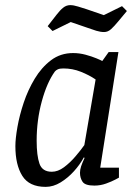

<svg xmlns="http://www.w3.org/2000/svg" viewBox="-20 -720 537 749"><path d="M158 9Q94 9 67 -34Q40 -77 40 -150Q40 -179 48 -224.5Q56 -270 72.5 -319.5Q89 -369 115.5 -413Q142 -457 179 -485Q216 -513 265 -513Q290 -513 314 -506.5Q338 -500 356 -492.5Q374 -485 379 -482L404 -517H442L371 -66H444V-27Q444 -27 430 -19.5Q416 -12 394 -4Q372 4 348 4Q312 4 302 -11Q292 -26 292 -46Q292 -58 296.5 -71.5Q301 -85 310 -104L307 -106Q292 -78 268.5 -52Q245 -26 216.5 -8.5Q188 9 158 9ZM182 -50Q206 -50 229.5 -67.5Q253 -85 274 -109.5Q295 -134 309 -154L353 -410Q328 -427 295.5 -440Q263 -453 227 -453Q213 -453 205.5 -449.5Q198 -446 194 -441Q163 -398 143 -324.5Q123 -251 123 -171Q123 -113 134 -81.5Q145 -50 182 -50ZM386 -595Q372 -595 355.5 -600Q339 -605 323 -611L256 -634L185 -599L166 -618L201 -663Q214 -680 226.5 -690Q239 -700 254 -700Q267 -700 284.5 -694.5Q302 -689 318 -684L385 -661L456 -696L475 -677L440 -635Q426 -618 413.5 -606.5Q401 -595 386 -595Z"/></svg>

Font: Faustina VF Beta
Style: Italic
Weight: 400
Italic angle: -8°
Designer: Alfonso Garcia
Foundry: Omnibus-Type
Version: Version 1.006